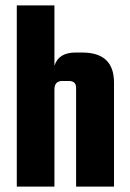

<svg xmlns="http://www.w3.org/2000/svg" viewBox="-20 -689 479 709"><path d="M259 -495H284Q401 -495 401 -384V0H261V-365Q261 -390 234 -390H210Q181 -390 181 -358V0H42V-669H181V-446Q196 -495 259 -495Z"/></svg>

Font: Teko Semibold
Style: Regular
Weight: 600
Designer: Manushi Parikh, Jonny Pinhorn
Foundry: Indian Type Foundry
Version: Version 1.105;PS 1.0;hotconv 1.0.78;makeotf.lib2.5.61930; tt